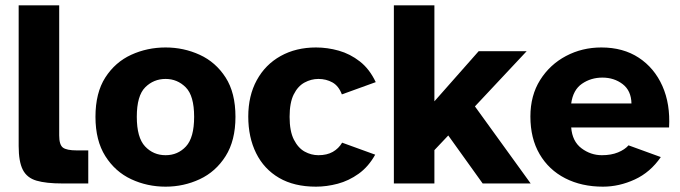

<svg xmlns="http://www.w3.org/2000/svg" viewBox="-20 -688 2551 720"><path d="M214 0Q153 0 117 -10.5Q81 -21 65.5 -51.5Q50 -82 50 -140V-668H202V-180Q202 -145 216 -134.5Q230 -124 268 -124H311V0Z M601 12Q532 12 472 -16Q412 -44 375 -102.5Q338 -161 338 -250Q338 -340 375 -397.5Q412 -455 472 -482.5Q532 -510 601 -510Q669 -510 729 -482.5Q789 -455 826 -397.5Q863 -340 863 -250Q863 -161 826 -102.5Q789 -44 729 -16Q669 12 601 12ZM601 -106Q647 -106 677.5 -139Q708 -172 708 -250Q708 -329 676.5 -360.5Q645 -392 601 -392Q556 -392 524.5 -360.5Q493 -329 493 -250Q493 -172 524 -139Q555 -106 601 -106Z M1165 12Q1083 12 1026.5 -21Q970 -54 940.5 -113.5Q911 -173 911 -251Q911 -329 943 -387.5Q975 -446 1032.5 -478Q1090 -510 1165 -510Q1208 -510 1250.5 -498Q1293 -486 1329.5 -457.5Q1366 -429 1389 -380L1262 -334Q1250 -366 1226.5 -379Q1203 -392 1174 -392Q1147 -392 1122 -378.5Q1097 -365 1081.5 -334Q1066 -303 1066 -250Q1066 -196 1082 -164.5Q1098 -133 1122.5 -119.5Q1147 -106 1174 -106Q1206 -106 1228 -118.5Q1250 -131 1263 -153L1387 -108Q1362 -63 1325 -36.5Q1288 -10 1246.5 1Q1205 12 1165 12Z M1457 0V-668H1609V-308L1775 -496H1955L1761 -289L1970 0H1790L1661 -180L1609 -125V0Z M2241 12Q2161 12 2099.5 -19.5Q2038 -51 2003.5 -110Q1969 -169 1969 -251Q1969 -330 2005.5 -388Q2042 -446 2102.5 -478Q2163 -510 2235 -510Q2317 -510 2375.5 -471.5Q2434 -433 2464 -365.5Q2494 -298 2489 -210H2122Q2126 -158 2160.5 -132Q2195 -106 2237 -106Q2272 -106 2297.5 -116.5Q2323 -127 2337 -143L2458 -99Q2419 -42 2360.5 -15Q2302 12 2241 12ZM2122 -300H2348Q2347 -348 2315 -372.5Q2283 -397 2239 -397Q2196 -397 2162.5 -374Q2129 -351 2122 -300Z"/></svg>

Font: Atkinson Hyperlegible
Style: Bold
Weight: 700
Designer: Elliott Scott, Megan Eiswerth, Linus Boman, Theodore Petrosky
Foundry: Braille Institute
Version: Version 1.006; ttfautohint (v1.8.3)